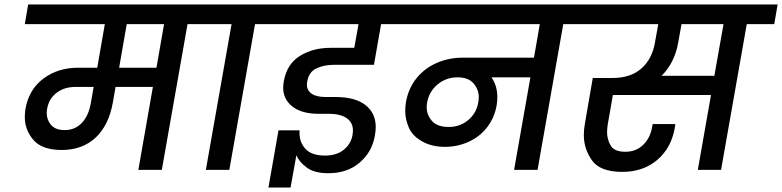

<svg xmlns="http://www.w3.org/2000/svg" viewBox="-20 -760 3499 859"><path d="M941 -652H819L704 0H599L664 -371H497L485 -302Q467 -200 408 -144.5Q349 -89 256 -89Q168 -89 129.5 -134Q91 -179 91 -236Q91 -254 94 -274Q110 -361 175 -409Q240 -457 329 -457H415L449 -652H91L106 -740H956ZM714 -652H547L513 -457H680ZM399 -371H316Q268 -371 233.5 -345Q199 -319 191 -274Q189 -263 189 -254Q189 -224 208.5 -201Q228 -178 270 -178Q315 -178 345.5 -209.5Q376 -241 386 -297Z M901 0 1016 -652H894L909 -740H1258L1243 -652H1121L1006 0Z M1474 -470Q1429 -470 1395.5 -454Q1362 -438 1355 -397Q1353 -389 1353 -381Q1353 -356 1374 -341Q1395 -326 1437 -326H1481Q1569 -326 1615 -290Q1661 -254 1661 -192Q1661 -174 1657 -152Q1644 -79 1588.5 -32Q1533 15 1449 15Q1386 15 1351.5 -11Q1317 -37 1306 -66L1280 79H1181L1226 -177H1320Q1320 -171 1320 -165Q1320 -122 1347.5 -93Q1375 -64 1434 -64Q1486 -64 1518 -90Q1550 -116 1557 -155Q1559 -166 1559 -177Q1559 -211 1531.5 -231Q1504 -251 1449 -251H1393Q1323 -254 1285 -286Q1247 -318 1247 -367Q1247 -381 1250 -398Q1264 -474 1322 -510Q1380 -546 1459 -546H1565L1584 -652H1187L1202 -740H1846L1831 -652H1685L1653 -470Z M2622 -652H2500L2385 0H2280L2353 -414H2179Q2205 -376 2205 -326Q2205 -308 2202 -289Q2192 -232 2158.5 -189.5Q2125 -147 2075.5 -125Q2026 -103 1970 -103Q1912 -103 1868.5 -127.5Q1825 -152 1809 -189.5Q1793 -227 1793 -263Q1793 -282 1796 -302Q1807 -365 1843.5 -410Q1880 -455 1934 -478.5Q1988 -502 2050 -502H2369L2395 -652H1775L1790 -740H2637ZM1988 -192Q2038 -192 2075 -223Q2112 -254 2120 -303Q2122 -315 2122 -326Q2122 -359 2099 -386.5Q2076 -414 2027 -414Q1976 -414 1938 -382.5Q1900 -351 1891 -302Q1889 -291 1889 -280Q1889 -246 1912.5 -219Q1936 -192 1988 -192Z M3444 -652H3321L3206 0H3102L3161 -335H2722L2699 -203Q2696 -184 2696 -168Q2696 -137 2712 -109Q2728 -81 2778 -81Q2825 -81 2857 -111.5Q2889 -142 2898 -193L2900 -205H3001Q3001 -198 2999 -188Q2983 -97 2920 -44Q2857 9 2764 9Q2665 9 2628.5 -42.5Q2592 -94 2592 -156Q2592 -180 2597 -208L2632 -411H2719Q2801 -411 2849 -453Q2897 -495 2910 -568L2925 -652H2574L2589 -740H3459ZM3217 -652H3029L3014 -568Q2998 -479 2940 -421H3176Z"/></svg>

Font: Fz Poppins Med
Style: Italic
Weight: 500
Italic angle: -10°
Designer: Ninad Kale (Devanagari), Jonny Pinhorn (Latin)
Foundry: Indian Type Foundry
Version: Vit hóa bi Vntype.Com & FontZin.Com